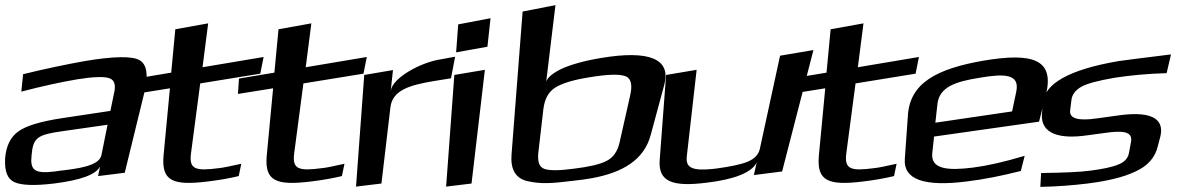

<svg xmlns="http://www.w3.org/2000/svg" viewBox="-83 -693 4614 748"><path d="M403 -20 480 -335C496 -401 489 -443 460 -459C431 -475 359 -474 247 -455C174 -442 93 -425 7 -404L0 -336C80 -357 153 -373 218 -384C279 -394 320 -395 341 -389C361 -383 368 -366 363 -338L347 -261L161 -233C75 -220 18 -203 -13 -180C-43 -158 -59 -123 -63 -77C-66 -26 -54 5 -26 17C1 29 52 31 127 22C231 9 292 -13 307 -45L299 -7ZM40 -88C46 -157 62 -168 161 -182L336 -207L312 -88C303 -45 212 -35 151 -28L131 -25C50 -15 34 -31 40 -88Z M661 -95 697 -368 931 -406 944 -471 706 -431 728 -602 600 -579 584 -410 446 -387 442 -327 579 -349 554 -85C546 12 590 31 727 14C769 9 809 2 847 -7L857 -55C812 -45 783 -39 770 -38C679 -26 653 -33 661 -95Z M1063 -95 1099 -368 1333 -406 1346 -471 1108 -431 1130 -602 1002 -579 986 -410 848 -387 844 -327 981 -349 956 -85C948 12 992 31 1129 14C1171 9 1211 2 1249 -7L1259 -55C1214 -45 1185 -39 1172 -38C1081 -26 1055 -33 1063 -95Z M1439 -338 1448 -420 1336 -401 1304 34 1403 22 1438 -275C1446 -341 1511 -361 1606 -377L1674 -388L1690 -472L1629 -461C1556 -449 1445 -390 1439 -338Z M1816 -511 1828 -622 1702 -598 1694 -489ZM1754 22 1806 -421 1687 -401 1655 34Z M2505 -363C2532 -463 2448 -499 2258 -467C2192 -456 2140 -441 2105 -425C2070 -408 2050 -391 2045 -375C2048 -397 2057 -476 2060 -500L2081 -673L1953 -648L1910 -93C1905 -35 1924 2 1973 13C2024 24 2064 22 2144 12C2175 9 2201 5 2224 1C2343 -21 2426 -70 2452 -167ZM2331 -139C2323 -103 2306 -79 2280 -66C2255 -53 2212 -43 2154 -36C2096 -28 2058 -28 2038 -35C2018 -42 2011 -62 2014 -96L2034 -269C2039 -307 2053 -334 2079 -351C2105 -368 2150 -382 2214 -392C2280 -403 2327 -405 2351 -397C2375 -390 2382 -364 2372 -321Z M2668 19C2779 6 2846 -21 2865 -60L2854 -11L2964 -25L3086 -498L2956 -476L2877 -112C2872 -91 2857 -75 2832 -64C2807 -53 2764 -44 2705 -36C2679 -33 2657 -32 2640 -33C2601 -36 2588 -52 2593 -87L2631 -421L2512 -401L2487 -69C2481 16 2538 35 2668 19Z M3214 -95 3250 -368 3484 -406 3497 -471 3259 -431 3281 -602 3153 -579 3137 -410 2999 -387 2995 -327 3132 -349 3107 -85C3099 12 3143 31 3280 14C3322 9 3362 2 3400 -7L3410 -55C3365 -45 3336 -39 3323 -38C3232 -26 3206 -33 3214 -95Z M3750 -457C3566 -425 3462 -370 3454 -243L3442 -74C3436 6 3516 35 3683 14C3749 6 3820 -8 3894 -27L3909 -86C3829 -62 3762 -47 3707 -40C3610 -28 3542 -33 3549 -97L3556 -161L3965 -219L3992 -325C4026 -464 3937 -488 3750 -457ZM3733 -390C3832 -407 3891 -405 3876 -335L3860 -259L3561 -215L3569 -287C3576 -354 3639 -375 3733 -390Z M4154 -166 4221 -175C4289 -185 4332 -182 4323 -139L4315 -96C4311 -75 4296 -60 4271 -51C4246 -41 4210 -34 4163 -28C4127 -23 4062 -20 3973 -19L3970 35C4034 34 4095 29 4154 22C4233 12 4295 -3 4341 -25C4389 -47 4418 -80 4428 -125L4438 -163C4454 -235 4395 -262 4264 -242L4192 -232C4118 -221 4083 -231 4086 -262L4091 -302C4093 -324 4106 -341 4128 -354C4152 -368 4196 -379 4259 -390C4317 -399 4386 -406 4462 -408L4479 -481C4364 -467 4296 -458 4275 -455C4081 -422 3984 -366 3980 -290L3976 -247C3972 -171 4046 -150 4154 -166Z"/></svg>

Font: Gamestation Warped
Style: Italic
Weight: 400
Designer: Jonas Hecksher
Foundry: Jonas Hecksher, Playtypeª, e-types AS
Version: Version 1.003